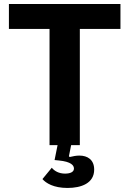

<svg xmlns="http://www.w3.org/2000/svg" viewBox="-20 -718 640 950"><path d="M313.9 212C382.1 212 446 188.9 446 121.1C446 72.1 413 51.8 372.9 51.8C356.9 51.8 340.9 55 324.9 58.9L321 55L332 0H375V-574.9H576V-698.2H24.1V-574.9H225.1V0H264.9L250 73.9L271 76C333.1 82 345.9 100.9 345.9 116.1C345.9 133.2 327.1 141 301.8 141C271 141 248.9 127.8 236.2 111.9L190 168C207 187.9 245 212 313.9 212Z"/></svg>

Font: Margiela Mono Bold
Style: Regular
Weight: 700
Designer: Mike Abbink, Paul van der Laan, Pieter van Rosmalen
Foundry: Bold Monday
Version: Version 2.003 2021